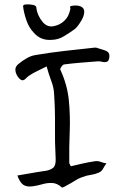

<svg xmlns="http://www.w3.org/2000/svg" viewBox="-20 -864 567 873"><path d="M302 -108Q328 -114 356 -120.5Q384 -127 412 -131Q425 -133 438 -128Q451 -123 464 -121Q456 -111 449.5 -98.5Q443 -86 433 -81Q414 -72 393 -69Q372 -66 352 -58Q335 -52 320 -42Q305 -32 289 -24Q282 -20 273 -15Q264 -10 261 -12Q240 -31 217.5 -32Q195 -33 173 -26.5Q151 -20 129 -17Q101 -13 85.5 -24Q70 -35 59 -66Q91 -71 120.5 -76.5Q150 -82 179 -86Q207 -89 221 -100.5Q235 -112 233 -144Q229 -218 230 -290.5Q231 -363 226 -436Q225 -465 213.5 -495Q202 -525 192 -562Q169 -550 148.5 -540.5Q128 -531 111 -519Q104 -514 97.5 -507Q91 -500 83.5 -499Q76 -498 65 -510Q52 -526 50 -543.5Q48 -561 65 -574Q82 -588 102 -599.5Q122 -611 143 -614Q208 -625 274 -632.5Q340 -640 406 -647Q417 -649 428 -644Q439 -640 451 -637Q463 -634 471 -627Q479 -620 477 -603Q475 -586 465.5 -583Q456 -580 444.5 -583Q433 -586 423 -585Q385 -582 347 -579Q309 -576 271 -571Q266 -570 259.5 -561Q253 -552 254 -548Q286 -479 293 -408Q300 -337 297 -265.5Q294 -194 295 -122Q295 -121 297 -118Q299 -115 302 -108ZM218 -683Q166 -678 134 -715Q112 -737 100 -772Q88 -807 85 -835Q84 -843 98.5 -844Q113 -845 128.5 -842Q144 -839 145 -831Q149 -794 174 -764Q195 -739 224.5 -745Q254 -751 273 -770Q284 -781 289.5 -792Q295 -803 299 -819Q301 -825 299 -830Q297 -835 304 -837Q331 -842 347.5 -834.5Q364 -827 363 -809Q362 -792 352.5 -775Q343 -758 333.5 -746Q324 -734 319 -731Q294 -713 269.5 -698.5Q245 -684 218 -683Z"/></svg>

Font: Mynerve
Style: Regular
Weight: 400
Designer: Carolina Short
Foundry: Carolina Short
Version: Version 1.000; ttfautohint (v1.8.4.7-5d5b)